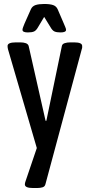

<svg xmlns="http://www.w3.org/2000/svg" viewBox="-20 -738 452 965"><path d="M146 207Q105 207 105 189Q105 182 108 174L165 6L20 -491Q18 -500 18 -507Q18 -525 60 -525H83Q98 -525 109.5 -521Q121 -517 124 -507L209 -131H213L291 -507Q293 -517 305 -521Q317 -525 333 -525H353Q393 -525 393 -507Q393 -503 393 -499.5Q393 -496 391 -491L208 189Q205 200 193.5 203.5Q182 207 166 207ZM120 -575Q93 -575 93 -588Q93 -593 96 -601Q99 -609 103 -619L135 -691Q142 -707 158.5 -712.5Q175 -718 202 -718Q231 -718 247 -712.5Q263 -707 270 -691L301 -619Q305 -609 308.5 -601Q312 -593 312 -588Q312 -575 284 -575Q264 -575 253.5 -580Q243 -585 234 -601L202 -653L171 -601Q162 -585 151.5 -580Q141 -575 120 -575Z"/></svg>

Font: Asap Condensed Medium
Style: Regular
Weight: 500
Width: 3
Designer: Pablo Cosgaya
Foundry: Omnibus-Type
Version: Version 3.001; ttfautohint (v1.8.4.7-5d5b)